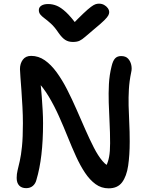

<svg xmlns="http://www.w3.org/2000/svg" viewBox="-20 -1015 813 1048"><path d="M123 12Q98 12 84.5 -2.5Q71 -17 71 -44Q71 -65 76 -85.5Q81 -106 88 -136.5Q95 -167 100 -216Q105 -265 105 -342Q105 -385 102.5 -431.5Q100 -478 97 -520.5Q94 -563 91.5 -594.5Q89 -626 89 -638Q89 -668 104.5 -689Q120 -710 150 -710Q190 -710 224.5 -686Q259 -662 289.5 -620Q320 -578 346.5 -526Q373 -474 397.5 -418Q422 -362 445.5 -308.5Q469 -255 492 -210Q515 -165 539 -136.5Q563 -108 589 -102L536 -76Q550 -92 560 -111Q570 -130 575.5 -159Q581 -188 581 -233Q581 -292 578 -347.5Q575 -403 573.5 -455Q572 -507 574.5 -556Q577 -605 589 -653Q596 -683 608 -696Q620 -709 641 -709Q666 -709 679 -695Q692 -681 696.5 -660.5Q701 -640 696 -620Q686 -572 683.5 -527.5Q681 -483 682 -438.5Q683 -394 685.5 -346Q688 -298 688 -242Q688 -168 679.5 -110.5Q671 -53 646.5 -20Q622 13 573 13Q533 13 501.5 -10Q470 -33 444 -72Q418 -111 395 -161.5Q372 -212 349.5 -268Q327 -324 302 -380Q277 -436 247 -486.5Q217 -537 180 -575L199 -580Q205 -528 208 -487Q211 -446 213 -410.5Q215 -375 215 -342Q215 -248 206 -171Q197 -94 179 -34Q174 -13 159.5 -0.5Q145 12 123 12ZM520 -995Q536 -995 548.5 -988Q561 -981 568.5 -970.5Q576 -960 576 -948Q576 -941 571.5 -931.5Q567 -922 549.5 -904.5Q532 -887 493 -855Q463 -830 445.5 -814.5Q428 -799 414 -792.5Q400 -786 378 -786Q354 -786 336.5 -797Q319 -808 300 -835Q278 -868 258 -886Q238 -904 223 -915Q208 -926 200 -936Q192 -946 192 -960Q192 -975 205.5 -984Q219 -993 243 -993Q267 -993 290 -983.5Q313 -974 340.5 -948.5Q368 -923 405 -872H366Q408 -916 434.5 -941Q461 -966 476.5 -977.5Q492 -989 501.5 -992Q511 -995 520 -995Z"/></svg>

Font: Shantell Sans Medium
Style: Regular
Weight: 500
Designer: Stephen Nixon, Anya Danilova, Shantell Martin
Foundry: Arrow Type
Version: Version 1.011;[c5ecc13dd]